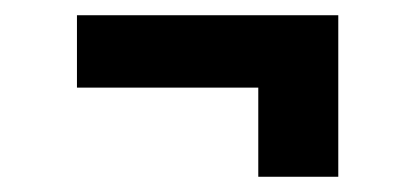

<svg xmlns="http://www.w3.org/2000/svg" viewBox="-20 -386 540 252"><path d="M319 -154V-271H81V-366H424V-154Z"/></svg>

Font: Ligconsolata
Style: Bold
Weight: 700
Monospace: yes
Designer: Raph Levien, Cyreal, Brenton Simpson
Foundry: Raph Levien, Cyreal, Google
Version: Version 3.001; ttfautohint (v1.8.2.53-6de2)